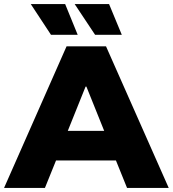

<svg xmlns="http://www.w3.org/2000/svg" viewBox="-34 -929 854 949"><path d="M539 -136H243L188 0H-14L295 -700H490L800 0H594ZM481 -282 393 -501H389L301 -282ZM118 -909H288L350 -757H218ZM335 -909H505L568 -757H436Z"/></svg>

Font: CMG Sans ExtraBold
Style: Regular
Weight: 800
Designer: Julieta Ulanovsky
Foundry: Julieta Ulanovsky
Version: Version 7.200